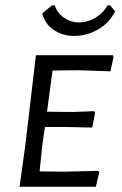

<svg xmlns="http://www.w3.org/2000/svg" viewBox="-20 -707 462 727"><path d="M179 -440 158 -284 254 -283 337 -286 340 -279 329 -224 240 -226H150L140 -156L130 -58L223 -57L351 -60L356 -55L343 0H54L75 -150L116 -498H407L410 -491L398 -437L279 -441ZM416 -664Q393 -619 350.5 -595Q308 -571 261 -571Q218 -571 184.5 -593Q151 -615 140 -656L177 -687H187Q198 -656 223.5 -639Q249 -622 280 -622Q311 -622 340 -639Q369 -656 388 -687H397Z"/></svg>

Font: Alegreya Sans SC
Style: Italic
Weight: 400
Italic angle: -7°
Designer: Juan Pablo del Peral
Foundry: Huerta Tipografica
Version: Version 2.008; ttfautohint (v1.6)